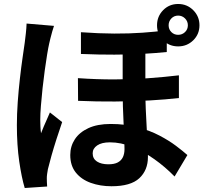

<svg xmlns="http://www.w3.org/2000/svg" viewBox="-20 -890 1040 975"><path d="M718.2 -670.4Q718.2 -633 718.2 -590.9Q718.2 -548.7 718.2 -508.4Q718.2 -468.1 718.2 -435.6Q718.2 -383.4 720.2 -336.3Q722.2 -289.1 724.7 -246.3Q727.2 -203.6 729.2 -164.9Q731.2 -126.3 731.2 -92.5Q731.2 -25.8 687.5 15Q643.7 55.8 546.1 55.8Q488.7 55.8 441 38.6Q393.3 21.5 365 -13.7Q336.8 -48.9 336.8 -102.9Q336.8 -147.1 360 -182.6Q383.3 -218.2 428.9 -239.3Q474.5 -260.5 541.9 -260.5Q617 -260.5 679.2 -243.8Q741.4 -227.1 790 -201.5Q838.6 -176 874 -149.2Q909.3 -122.5 931.6 -102.7L866.6 6.3Q818.8 -42.7 763.6 -81.8Q708.3 -121 651.1 -144.1Q594 -167.2 538 -167.2Q496.4 -167.2 473.5 -151.5Q450.6 -135.9 450.6 -111.5Q450.6 -84 472.4 -69.8Q494.2 -55.7 530.2 -55.7Q560.5 -55.7 578.2 -65.2Q596 -74.8 604.1 -92Q612.2 -109.2 612.2 -132.7Q612.2 -155.8 611 -190.5Q609.8 -225.2 607.5 -266.4Q605.3 -307.6 604.1 -350.2Q602.9 -392.8 602.9 -431.8Q602.9 -472.9 602.9 -519.5Q602.9 -566.1 602.9 -606.6Q602.9 -647.2 602.9 -670.4ZM375.7 -493.2Q470.3 -486.5 560.5 -486.7Q650.8 -486.9 733.7 -492.9Q816.7 -498.9 888.5 -507.5V-392.2Q823.4 -384.7 739.8 -379.9Q656.2 -375.2 563.8 -374.5Q471.4 -373.8 376.5 -378ZM391 -726.4Q482.8 -719.8 559.9 -719.5Q636.9 -719.2 703.2 -723.9Q769.6 -728.5 826.9 -736.2V-625.9Q769.8 -620.1 703.9 -616.4Q637.9 -612.7 560.8 -612.5Q483.6 -612.2 391 -616ZM254.2 -758.6Q250.6 -748.7 245.5 -730.8Q240.4 -712.9 236.1 -695.6Q231.9 -678.4 229.9 -669.4Q225.2 -649 219.3 -613.2Q213.4 -577.4 207.3 -532.8Q201.1 -488.2 196.1 -441.7Q191.1 -395.2 187.8 -353.3Q184.4 -311.4 184.4 -281.5Q184.4 -267.1 185.2 -247.9Q186.1 -228.6 188.4 -213.3Q195.1 -231.2 202.9 -249.2Q210.7 -267.3 218.7 -285Q226.6 -302.8 233.5 -319L295.6 -270Q281.5 -228.9 267 -184Q252.5 -139 241.2 -98.8Q229.8 -58.6 223.3 -31.1Q221.3 -21.1 219.4 -7.3Q217.5 6.6 217.7 15Q217.9 22.8 218.1 34.3Q218.4 45.8 219.4 57.1L105.6 64.7Q89.8 12.6 77.7 -70.1Q65.7 -152.9 65.7 -254.7Q65.7 -311.1 70.1 -372.3Q74.5 -433.5 81.1 -491.2Q87.6 -548.9 94.5 -596.2Q101.3 -643.5 105.5 -672.6Q108.3 -692.9 111.2 -719.9Q114.2 -746.8 115 -770.4ZM836.3 -761.6Q836.3 -741 850.2 -727.1Q864 -713.2 884.7 -713.2Q905.1 -713.2 919.6 -727.1Q934 -741 934 -761.6Q934 -782 919.6 -796.4Q905.1 -810.8 884.7 -810.8Q864 -810.8 850.2 -796.4Q836.3 -782 836.3 -761.6ZM777.4 -761.6Q777.4 -806.7 808.4 -838.3Q839.3 -869.8 884.7 -869.8Q929.8 -869.8 961.3 -838.3Q992.9 -806.7 992.9 -761.6Q992.9 -716.3 961.3 -685.3Q929.8 -654.4 884.7 -654.4Q839.3 -654.4 808.4 -685.3Q777.4 -716.3 777.4 -761.6Z"/></svg>

Font: Noto Sans TC Thin
Style: Regular
Weight: 100
Designer: Ryoko NISHIZUKA 西塚涼子 (kana, bopomofo & ideographs); Paul D. Hunt (Latin, Greek & Cyrillic); Sandoll Communications 산돌커뮤니
Foundry: Adobe
Version: Version 2.004-H2;hotconv 1.0.118;makeotfexe 2.5.65603